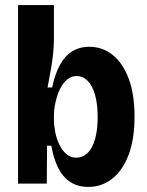

<svg xmlns="http://www.w3.org/2000/svg" viewBox="-20 -722 580 755"><path d="M327 13Q285 13 255.5 -7Q226 -27 208 -63.5Q190 -100 182 -149H165L164 0H51V-253V-702H192V-566Q192 -542 189 -512Q186 -482 180 -448.5Q174 -415 167 -378H185Q196 -430 215 -465.5Q234 -501 263 -519.5Q292 -538 331 -538Q383 -538 423 -506Q463 -474 486 -413Q509 -352 509 -263Q509 -174 485.5 -112.5Q462 -51 421 -19Q380 13 327 13ZM280 -102Q305 -102 324 -120Q343 -138 353.5 -174Q364 -210 364 -262Q364 -314 353.5 -350Q343 -386 324.5 -404.5Q306 -423 281 -423Q263 -423 248.5 -412.5Q234 -402 223.5 -385.5Q213 -369 206 -348Q199 -327 195.5 -306.5Q192 -286 192 -269V-253Q192 -230 197 -203.5Q202 -177 213 -154Q224 -131 240.5 -116.5Q257 -102 280 -102Z"/></svg>

Font: Bricolage Grotesque 36pt SemiCondensed
Style: Bold
Weight: 700
Width: 4
Designer: Mathieu Triay
Foundry: Atelier Triay
Version: Version 1.001;gftools[0.9.33.dev8+g029e19f]